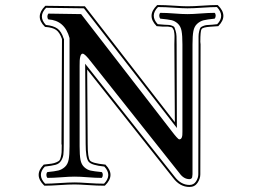

<svg xmlns="http://www.w3.org/2000/svg" viewBox="-20 -701 1040 762"><path d="M704 -525Q704 -560 700.5 -578.5Q697 -597 685.5 -607.5Q674 -618 660.5 -621Q647 -624 616 -627Q612 -632 612 -639Q612 -646 616 -650Q641 -650 671.5 -647.5Q702 -645 724 -645Q745 -645 776.5 -647.5Q808 -650 832 -650Q836 -646 836 -639Q836 -632 832 -627Q802 -624 788 -620.5Q774 -617 762.5 -606.5Q751 -596 747.5 -577.5Q744 -559 744 -525V-21Q744 -19 744 -15Q744 -11 744 -9.5Q744 -8 743.5 -5Q743 -2 743 -0.5Q743 1 742.5 3Q742 5 741 6Q740 7 738.5 8Q737 9 735.5 9.5Q734 10 732 10Q709 10 692 -14L342 -455Q317 -488 308 -488Q295 -488 296 -439V-120Q296 -85 299.5 -66.5Q303 -48 314.5 -37.5Q326 -27 339.5 -24Q353 -21 384 -18Q388 -14 388 -7Q388 0 384 5Q359 5 328.5 2.5Q298 0 276 0Q255 0 223.5 2.5Q192 5 168 5Q164 0 164 -7Q164 -14 168 -18Q198 -21 212 -24.5Q226 -28 237.5 -38.5Q249 -49 252.5 -67.5Q256 -86 256 -120V-550Q237 -620 172 -624Q168 -628 168 -635Q168 -642 172 -647L302 -645L644 -203Q651 -194 659.5 -183Q668 -172 672 -167Q676 -162 680.5 -157Q685 -152 687.5 -150Q690 -148 692 -148Q705 -148 704 -178ZM672 -525Q672 -543 672.5 -550.5Q673 -558 672 -568Q671 -578 670 -580.5Q669 -583 666 -588Q663 -593 660.5 -593Q658 -593 652 -594.5Q646 -596 640.5 -595.5Q635 -595 624.5 -595.5Q614 -596 604 -597H602L601 -598Q561 -639 603 -680L604 -681H606Q634 -681 670 -678.5Q706 -676 724 -676Q746 -676 782.5 -678.5Q819 -681 842 -681H844L845 -680Q887 -639 847 -598L846 -597H844Q833 -596 815 -595Q785 -593 780 -585.5Q775 -578 775 -535Q776 -529 776 -525Q776 -438 775.5 -266Q775 -94 775 -9Q775 8 764 24.5Q753 41 732 41Q694 41 667 5L326 -425L328 -130Q328 -75 337 -64Q346 -53 396 -48H398L399 -47Q439 -6 397 35L396 36H394Q366 36 330 33.5Q294 31 276 31Q254 31 217.5 33.5Q181 36 158 36H156L155 35Q113 -6 153 -47L154 -48H156Q174 -50 184.5 -51.5Q195 -53 204 -57Q213 -61 216 -64.5Q219 -68 221.5 -78.5Q224 -89 224.5 -97Q225 -105 225 -125Q224 -128 224 -130L226 -546Q217 -572 203 -582Q189 -592 161 -594H159L158 -595Q117 -635 159 -677L160 -678L317 -676L674 -216ZM681 -525 682 -193 313 -668 163 -670Q130 -636 162 -602Q192 -599 208 -587.5Q224 -576 233 -547H234L233 -130Q233 -100 231.5 -87.5Q230 -75 222.5 -63Q215 -51 200.5 -47Q186 -43 158 -40Q126 -7 159 28Q181 28 217 25.5Q253 23 277 23Q295 23 330 25.5Q365 28 393 28Q426 -6 394 -40Q343 -45 331.5 -59.5Q320 -74 320 -130L318 -448L673 0Q698 33 732 33Q749 33 758 19Q767 5 767 -9Q767 -94 767.5 -266Q768 -438 768 -525Q768 -546 768 -556.5Q768 -567 770.5 -577Q773 -587 775 -590.5Q777 -594 785.5 -597.5Q794 -601 800.5 -601.5Q807 -602 823 -603Q835 -604 842 -605Q874 -638 841 -673Q819 -673 783 -670.5Q747 -668 724 -668Q705 -668 670 -670.5Q635 -673 607 -673Q574 -639 606 -605Q616 -604 630.5 -603Q645 -602 650 -602Q655 -602 663 -599Q671 -596 672.5 -592Q674 -588 677 -578.5Q680 -569 680.5 -557Q681 -545 681 -525Z"/></svg>

Font: Linux Libertine Initials O
Style: Initials
Weight: 400
Designer: Philipp H. Poll
Foundry: Philipp H. Poll
Version: Version 5.0.6